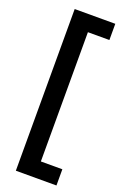

<svg xmlns="http://www.w3.org/2000/svg" viewBox="-168 -777 644 991"><g transform="rotate(20 154.0 -281.0)"><path d="M283 163H60V-725H283V-636H165V74H283Z"/></g></svg>

Font: Noto Sans ExtraCondensed SemiBold
Style: Regular
Weight: 600
Width: 2
Designer: Monotype Design Team
Foundry: Monotype Imaging Inc.
Version: Version 2.013; ttfautohint (v1.8.4.7-5d5b)